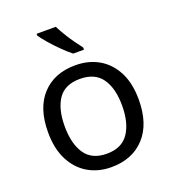

<svg xmlns="http://www.w3.org/2000/svg" viewBox="-140 -872 885 987"><g transform="rotate(-20 302.5 -378.0)"><path d="M551 -269Q551 -136 483.5 -63Q416 10 301 10Q230 10 174.5 -22.5Q119 -55 87 -117.5Q55 -180 55 -269Q55 -402 122 -474Q189 -546 304 -546Q377 -546 432.5 -513.5Q488 -481 519.5 -419.5Q551 -358 551 -269ZM146 -269Q146 -174 183.5 -118.5Q221 -63 303 -63Q384 -63 422 -118.5Q460 -174 460 -269Q460 -364 422 -418Q384 -472 302 -472Q220 -472 183 -418Q146 -364 146 -269ZM278 -766Q289 -744 305.5 -716.5Q322 -689 340.5 -663Q359 -637 374 -618V-606H315Q292 -624 263 -652.5Q234 -681 209.5 -709.5Q185 -738 173 -756V-766Z"/></g></svg>

Font: Noto Sans Lydian
Style: Regular
Weight: 400
Designer: Monotype Design Team
Foundry: Monotype Imaging Inc.
Version: Version 2.002; ttfautohint (v1.8.4.7-5d5b)